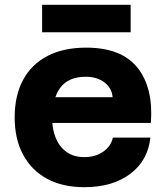

<svg xmlns="http://www.w3.org/2000/svg" viewBox="-20 -766 690 798"><path d="M330 12Q240 12 175.5 -23Q111 -58 76 -123Q41 -188 41 -278Q41 -369 76 -434Q111 -499 177.5 -533.5Q244 -568 338 -568Q485 -568 551.5 -484.5Q618 -401 607 -255H165L166 -362H448Q445 -400 414 -423.5Q383 -447 337 -447Q265 -447 231 -402Q197 -357 197 -271Q197 -228 212 -192Q227 -156 256.5 -134.5Q286 -113 330 -113Q377 -113 409.5 -136Q442 -159 449 -194H605Q595 -99 521.5 -43.5Q448 12 330 12ZM155 -632V-746H523V-632Z"/></svg>

Font: Azeret Mono
Style: Bold
Weight: 700
Designer: Martin Vácha
Foundry: Displaay
Version: Version 1.002